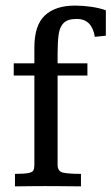

<svg xmlns="http://www.w3.org/2000/svg" viewBox="-20 -662 396 682"><path d="M33.2 0Q33.2 0 33.2 -5.4Q33.2 -10.7 33.2 -18.3Q33.2 -25.9 33.2 -33.2Q33.2 -40.5 33.2 -44.4Q66.9 -44.4 81.3 -47.4Q95.7 -50.3 98.9 -57.4Q102.1 -64.5 102.1 -77.6V-393.6H28.8V-437H102.1V-493.7Q102.1 -572.3 139.4 -607.2Q176.8 -642.1 246.1 -642.1Q275.4 -642.1 304 -637.9Q332.5 -633.8 356 -625.5V-535.2L316.9 -531.2Q312 -562 296.1 -578.4Q280.3 -594.7 252.4 -594.7Q220.7 -594.7 206.3 -580.6Q191.9 -566.4 188.2 -538.8Q184.6 -511.2 184.6 -471.2Q184.6 -463.4 184.6 -454.8Q184.6 -446.3 184.6 -437H290.5V-393.6H184.6V-76.7Q184.6 -52.7 204.8 -48.6Q225.1 -44.4 267.6 -44.4V0Q267.6 0 247.1 -0.2Q226.6 -0.5 196.8 -0.7Q167 -1 139.2 -1Q116.7 -1 92 -0.7Q67.4 -0.5 50.3 -0.2Q33.2 0 33.2 0Z"/></svg>

Font: Kameron
Style: Regular
Weight: 400
Designer: Vernon Adams
Foundry: Vernon Adams
Version: Version 1.100